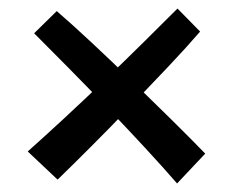

<svg xmlns="http://www.w3.org/2000/svg" viewBox="-20 -575 546 450"><path d="M395 -145Q363 -182 320 -228.5Q277 -275 230 -324Q183 -373 138.5 -418Q94 -463 60 -497L113 -549Q149 -518 195 -475Q241 -432 289.5 -385Q338 -338 383 -293.5Q428 -249 461 -215ZM115 -154 45 -220Q81 -252 127.5 -295Q174 -338 223 -385Q272 -432 317 -476.5Q362 -521 396 -555L449 -501Q418 -465 375 -419.5Q332 -374 285 -325Q238 -276 193.5 -231.5Q149 -187 115 -154Z"/></svg>

Font: Marhey Light
Style: Regular
Weight: 300
Designer: Nur Syamsi & Bustanul Arifin
Foundry: Namelatype
Version: Version 1.000